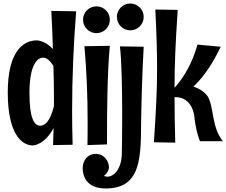

<svg xmlns="http://www.w3.org/2000/svg" viewBox="-20 -797 1284 1089"><path d="M271 -735C275 -663 278 -591 280 -519C235 -568 189 -568 189 -568C110 -568 24 -503 24 -273C24 -40 101 28 167 28C167 28 233 26 284 -71L281 26L392 24C390 -40 389 -103 389 -167C389 -356 397 -544 412 -733ZM286 -195C276 -160 257 -84 207 -84C175 -84 147 -125 147 -269C147 -425 189 -470 225 -470C250 -470 269 -444 283 -423C285 -360 286 -297 286 -234Z M603 -685C603 -727 569 -761 527 -761C485 -761 451 -727 451 -685C451 -643 485 -609 527 -609C569 -609 603 -643 603 -685ZM459 -535C472 -380 477 -250 477 -103C477 -61 477 -19 476 26L587 22C587 22 587 1 587 -33C587 -141 588 -384 603 -537Z M660 -534C670 -462 673 -290 673 -140C673 -54 672 25 671 75C669 166 623 205 590 205C585 205 577 204 569 201C598 179 598 153 598 153C598 116 571 76 523 76C476 76 449 113 449 157C449 199 468 272 580 272C809 272 774 43 782 -188C782 -188 785 -355 795 -532ZM795 -701C795 -743 761 -777 719 -777C677 -777 643 -743 643 -701C643 -659 677 -625 719 -625C761 -625 795 -659 795 -701Z M861 -743C868 -600 871 -500 871 -407C871 -285 865 -174 853 10L974 12C971 -92 970 -173 970 -246H975C1072 -246 1082 -139 1082 -139C1082 -139 1088 -62 1114 4H1244C1178 -78 1195 -191 1157 -252C1157 -252 1132 -289 1077 -306C1113 -339 1172 -406 1232 -532L1100 -544C1077 -459 1033 -368 970 -299C970 -430 975 -546 988 -741Z"/></svg>

Font: Rum Raisin
Style: Regular
Weight: 400
Designer: Astigmatic (AOETI)
Foundry: Astigmatic (AOETI)
Version: Version 1.000